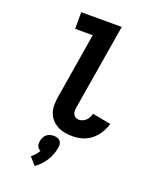

<svg xmlns="http://www.w3.org/2000/svg" viewBox="-178 -833 956 1193"><g transform="rotate(20 300.0 -236.5)"><path d="M360 8Q333 8 307.5 3.5Q282 -1 260 -12.5Q238 -24 221 -42.5Q204 -61 195.5 -84.5Q187 -108 187 -134.5Q187 -161 191 -187L263 -625H147V-735H415L321 -169Q319 -158 319 -146Q319 -134 324 -124Q329 -114 338.5 -108Q348 -102 360 -102Q372 -102 385 -107Q398 -112 407.5 -121.5Q417 -131 423 -143Q429 -155 432 -167L554 -144Q545 -112 527 -83Q509 -54 482.5 -32.5Q456 -11 424 -1.5Q392 8 360 8ZM202 262 159 213Q172 203 183.5 190Q195 177 204 162Q197 159 191 153Q185 147 181.5 139.5Q178 132 178 123Q178 114 179 105Q181 93 187 81Q193 69 203 60.5Q213 52 225.5 48.5Q238 45 250 45Q263 45 274 48.5Q285 52 292.5 60.5Q300 69 301.5 81Q303 93 301 105Q297 128 289 150Q281 172 268 192.5Q255 213 238.5 230.5Q222 248 202 262Z"/></g></svg>

Font: Iosevka Curly XBdEx
Style: Italic
Weight: 800
Width: 7
Italic angle: -9°
Monospace: yes
Designer: Belleve Invis
Foundry: Belleve Invis
Version: Version 11.1.0; ttfautohint (v1.8.3)